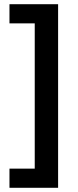

<svg xmlns="http://www.w3.org/2000/svg" viewBox="-20 -734 370 912"><path d="M25 67H145V-623H25V-714H256V158H25Z"/></svg>

Font: Noto Sans Ethiopic SemiBold
Style: Regular
Weight: 600
Designer: Monotype Design Team
Foundry: Monotype Imaging Inc.
Version: Version 2.102; ttfautohint (v1.8.4.7-5d5b)